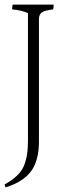

<svg xmlns="http://www.w3.org/2000/svg" viewBox="-22 -671 277 838"><path d="M2 147 -2 134Q62 99 81 56Q100 13 100 -52V-614Q69 -627 31 -630Q31 -645 34 -651H212Q212 -636 210 -630Q174 -626 161 -617Q148 -608 148 -587V-54Q148 30 113.5 76.5Q79 123 2 147Z"/></svg>

Font: Halant Light
Style: Regular
Weight: 300
Designer: Hitesh Malaviya (Devanagari), Satya Rajpurohit (Latin)
Foundry: Indian Type Foundry
Version: Version 1.101;PS 1.0;hotconv 1.0.78;makeotf.lib2.5.61930; tt